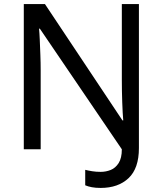

<svg xmlns="http://www.w3.org/2000/svg" viewBox="-20 -734 800 944"><path d="M475 190Q450 190 431.5 186.5Q413 183 399 177V101Q415 105 434 108Q453 111 475 111Q501 111 524.5 101.5Q548 92 563.5 67.5Q579 43 579 0L176 -593H172Q174 -574 175.5 -539Q177 -504 178.5 -464Q180 -424 180 -387V0H97V-714H201L582 -142H586Q583 -174 581 -230.5Q579 -287 579 -342V-714H663V-6Q663 94 612 142Q561 190 475 190Z"/></svg>

Font: Noto Sans Shavian
Style: Regular
Weight: 400
Designer: Monotype Design Team
Foundry: Monotype Imaging Inc.
Version: Version 2.001; ttfautohint (v1.8.4.7-5d5b)